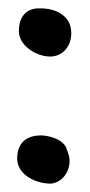

<svg xmlns="http://www.w3.org/2000/svg" viewBox="-20 -455 214 458"><path d="M21 -77C21 -38 65 -17 101 -17H102C128 -20 146 -44 146 -72C146 -82 142 -92 138 -102V-103C127 -124 98 -131 79 -132H78C39 -132 21 -110 21 -77ZM25 -381C25 -348 61 -325 89 -321C124 -315 150 -340 150 -376C150 -417 115 -433 83 -435H68C35 -432 25 -406 25 -381Z"/></svg>

Font: Vapor
Style: Bd
Weight: 700
Foundry: Cannot Into Space Fonts
Version: Version 0.179